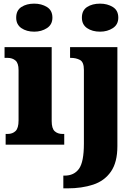

<svg xmlns="http://www.w3.org/2000/svg" viewBox="-20 -795 749 1055"><path d="M168 -621Q126 -621 97.5 -640.5Q69 -660 69 -698Q69 -738 97.5 -756.5Q126 -775 168 -775Q208 -775 238 -756.5Q268 -738 268 -698Q268 -660 238 -640.5Q208 -621 168 -621ZM11 0V-59H22Q49 -59 65.5 -75Q82 -91 82 -133V-410Q82 -448 65 -462.5Q48 -477 22 -477H5V-536H264V-130Q264 -89 280.5 -74Q297 -59 323 -59H333V0ZM530 -621Q487 -621 458.5 -640.5Q430 -660 430 -698Q430 -738 458.5 -756.5Q487 -775 530 -775Q570 -775 600 -756.5Q630 -738 630 -698Q630 -660 600 -640.5Q570 -621 530 -621ZM328 240V170H335Q387 170 414 132.5Q441 95 441 -6V-411Q441 -454 419.5 -465.5Q398 -477 369 -477H365V-536H625V8Q625 97 589.5 148Q554 199 492 219.5Q430 240 350 240Z"/></svg>

Font: Noto Serif Lao SemiCondensed Black
Style: Regular
Weight: 900
Width: 4
Designer: Monotype Design Team
Foundry: Monotype Imaging Inc.
Version: Version 2.003; ttfautohint (v1.8.4.7-5d5b)